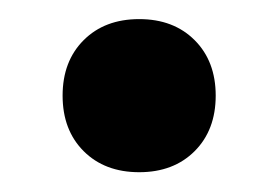

<svg xmlns="http://www.w3.org/2000/svg" viewBox="-20 -166 284 196"><path d="M122.1 9.8Q86.9 9.8 65.4 -11.7Q43.9 -33.2 43.9 -68.4Q43.9 -103.5 65.4 -125Q86.9 -146.5 122.1 -146.5Q157.2 -146.5 178.7 -125Q200.2 -103.5 200.2 -68.4Q200.2 -33.2 178.7 -11.7Q157.2 9.8 122.1 9.8Z"/></svg>

Font: Kumbh Sans Black
Style: Regular
Weight: 900
Version: Version 1.005